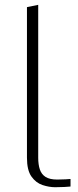

<svg xmlns="http://www.w3.org/2000/svg" viewBox="-20 -782 327 807"><path d="M211.9 4.9Q186.5 4.9 158.9 -4.2Q131.3 -13.2 112.3 -39.8Q93.3 -66.4 93.3 -119.1V-752L140.6 -761.7V-119.1Q140.6 -90.3 147.5 -69.8Q154.3 -49.3 171.6 -38.3Q189 -27.3 220.7 -27.3Q239.3 -27.3 255.9 -28.3Q272.5 -29.3 276.4 -29.8V2Q268.1 2.9 250.7 3.9Q233.4 4.9 211.9 4.9Z"/></svg>

Font: Comme Thin
Style: Regular
Weight: 250
Version: Version 1.000;gftools[0.9.27]